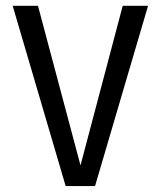

<svg xmlns="http://www.w3.org/2000/svg" viewBox="-20 -624 540 644"><path d="M250 -69.3 391.6 -604.5H476.6L298.8 0H200.2L22.5 -604.5H107.4Z"/></svg>

Font: BabelStone Flags
Style: Regular
Weight: 400
Designer: Andrew West
Foundry: BabelStone
Version: Version 4.12